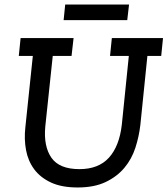

<svg xmlns="http://www.w3.org/2000/svg" viewBox="-20 -818 740 848"><path d="M474 -650H700L692 -571H631L600 -267Q594 -215 578 -165.5Q562 -116 529.5 -77Q497 -38 446.5 -14Q396 10 323 10Q252 10 205 -12Q158 -34 131 -70.5Q104 -107 95 -155Q86 -203 92 -256L125 -571H63L71 -650H305L296 -571H213L180 -259Q172 -172 207 -121.5Q242 -71 331 -71Q415 -71 461 -121.5Q507 -172 518 -267L549 -571H466ZM268 -798H550L542 -729H261Z"/></svg>

Font: Zilla Slab Medium
Style: Regular
Weight: 500
Designer: Typotheque.com
Foundry: Typotheque type foundry
Version: Version 1.1; 2017